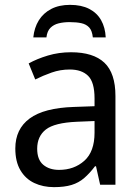

<svg xmlns="http://www.w3.org/2000/svg" viewBox="-20 -760 571 790"><path d="M272 -545Q364 -545 409.5 -502Q455 -459 455 -365V0H392L375 -76H371Q349 -47 326.5 -27.5Q304 -8 274.5 1Q245 10 202 10Q157 10 121 -7Q85 -24 64 -59.5Q43 -95 43 -149Q43 -229 102 -272.5Q161 -316 284 -320L369 -323V-355Q369 -422 342.5 -448Q316 -474 267 -474Q228 -474 192.5 -461.5Q157 -449 125 -433L98 -499Q132 -518 177 -531.5Q222 -545 272 -545ZM296 -259Q204 -255 168.5 -227Q133 -199 133 -148Q133 -103 158 -82Q183 -61 223 -61Q285 -61 327 -98.5Q369 -136 369 -214V-262ZM268 -740Q315 -740 347 -723.5Q379 -707 396 -677Q413 -647 415 -606H362Q359 -634 347 -647Q335 -660 315 -664.5Q295 -669 266 -669Q242 -669 221.5 -664Q201 -659 187.5 -645.5Q174 -632 171 -606H117Q121 -646 139.5 -676Q158 -706 190.5 -723Q223 -740 268 -740Z"/></svg>

Font: Noto Sans Display
Style: Regular
Weight: 400
Designer: Monotype Design Team
Foundry: Monotype Imaging Inc.
Version: Version 2.003